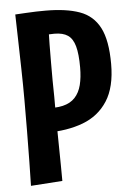

<svg xmlns="http://www.w3.org/2000/svg" viewBox="-52 -756 533 800"><g transform="rotate(-5 214.0 -356.0)"><path d="M127 -210V-312Q174 -308 206 -315.5Q238 -323 257 -343.5Q276 -364 284 -395.5Q292 -427 292 -469Q292 -525 283 -557.5Q274 -590 253.5 -604Q233 -618 197 -618Q184 -618 167.5 -617Q151 -616 132.5 -613.5Q114 -611 96 -608L42 -712Q64 -713 86 -714.5Q108 -716 129.5 -716.5Q151 -717 169 -717Q255 -717 311 -697Q367 -677 394.5 -624Q422 -571 422 -472Q422 -375 385 -317.5Q348 -260 282 -235Q216 -210 127 -210ZM45 5Q46 -35 47 -95.5Q48 -156 48.5 -223.5Q49 -291 49 -353Q49 -416 47.5 -483.5Q46 -551 44.5 -611.5Q43 -672 42 -712L177 -702Q176 -677 175 -644.5Q174 -612 173.5 -575Q173 -538 173 -499.5Q173 -461 173 -424Q173 -387 174 -355Q174 -330 174 -296Q174 -262 174.5 -223.5Q175 -185 175.5 -146Q176 -107 176.5 -70.5Q177 -34 177 -4Z"/></g></svg>

Font: Truculenta ExtraBold
Style: Regular
Weight: 800
Version: Version 1.002